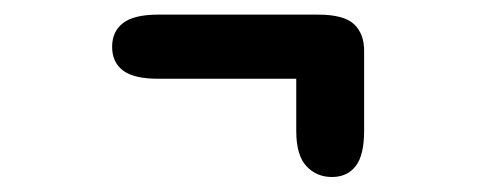

<svg xmlns="http://www.w3.org/2000/svg" viewBox="-20 -352 659 256"><path d="M129.5 -289.5Q129.5 -310 144 -321.2Q158.5 -332.5 191 -332.5H404Q438.5 -332.5 452 -319.8Q465.5 -307 465.5 -284.5Q465.5 -266.5 451 -256.8Q436.5 -247 404 -247H191Q158.5 -247 144 -258Q129.5 -269 129.5 -289.5ZM422.5 -325.5Q443 -325.5 454.2 -311.2Q465.5 -297 465.5 -284.5V-177.5Q465.5 -145 454.2 -130.5Q443 -116 422.5 -116Q402 -116 388.5 -130.5Q375 -145 375 -177.5V-266Q375 -295 388.5 -310.2Q402 -325.5 422.5 -325.5Z"/></svg>

Font: Sono Monospace Medium
Style: Regular
Weight: 500
Designer: Tyler Finck
Foundry: Tyler Finck
Version: Version 2.112